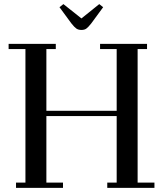

<svg xmlns="http://www.w3.org/2000/svg" viewBox="-20 -916 793 936"><path d="M22 -676.8V-702.1H252V-676.8H206.1V-376H548.8V-676.8H467.8V-702.1H696.8V-676.8H650.9V-25.9H732.9V0H502.9V-25.9H548.8V-350.1H206.1V-25.9H287.1V0H58.1V-25.9H104V-676.8ZM270 -880.9 289.1 -896 377 -826.2 463.9 -896 482.9 -880.9 424.8 -801.8Q409.7 -782.7 400.6 -776.4Q391.6 -770 377 -770Q362.3 -770 352.5 -776.6Q342.8 -783.2 328.1 -801.8Z"/></svg>

Font: Dehuti
Style: Bold
Weight: 700
Version: Version 1.2